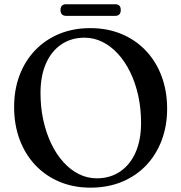

<svg xmlns="http://www.w3.org/2000/svg" viewBox="-20 -846 835 884"><path d="M395.5 -716.5Q475 -716.5 540 -689.2Q605 -662 652 -612.2Q699 -562.5 724.2 -494.5Q749.5 -426.5 749.5 -345.5Q749.5 -266 724.2 -199.5Q699 -133 652.5 -84.2Q606 -35.5 541 -8.8Q476 18 397 18Q318.5 18 253.8 -9.2Q189 -36.5 142.2 -86.2Q95.5 -136 70.2 -204Q45 -272 45 -353.5Q45 -433 70 -499.2Q95 -565.5 141.5 -614.2Q188 -663 252.5 -689.8Q317 -716.5 395.5 -716.5ZM629.5 -280.5Q629.5 -346.5 616.5 -405.5Q603.5 -464.5 579.8 -513.2Q556 -562 523.5 -597.8Q491 -633.5 451.8 -653Q412.5 -672.5 369 -672.5Q308.5 -672.5 262.8 -641.8Q217 -611 191.8 -554Q166.5 -497 166.5 -418Q166.5 -351.5 179.5 -292.5Q192.5 -233.5 216 -184.5Q239.5 -135.5 271.8 -99.8Q304 -64 343 -44.5Q382 -25 425.5 -25Q486.5 -25 532.5 -55.8Q578.5 -86.5 604 -143.8Q629.5 -201 629.5 -280.5ZM258.5 -799.5Q258.5 -813 265.2 -819.8Q272 -826.5 284 -826.5H510.5Q523 -826.5 529.5 -820Q536 -813.5 536 -800Q536 -786.5 529.5 -779.8Q523 -773 510.5 -773H284Q272 -773 265.2 -779.8Q258.5 -786.5 258.5 -799.5Z"/></svg>

Font: Fraunces 11pt
Style: Regular
Weight: 400
Version: Version 1.000;[b76b70a41]